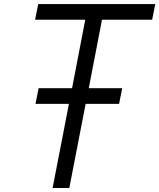

<svg xmlns="http://www.w3.org/2000/svg" viewBox="-20 -937 794 957"><path d="M753.9 -916.7 738.3 -838.5H488.3L422.5 -497.4H589.2L573.6 -419.3H406.9L325.5 0H242.2L323.6 -419.3H156.9L172.5 -497.4H339.2L404.9 -838.5H154.9L170.6 -916.7Z"/></svg>

Font: Monoid
Style: Italic
Weight: 400
Width: 4
Italic angle: -11°
Monospace: yes
Version: Version 0.61